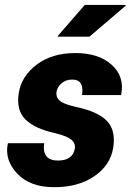

<svg xmlns="http://www.w3.org/2000/svg" viewBox="-20 -755 534 785"><path d="M436.5 -490.2Q489.7 -442.4 475.6 -369.1L474.6 -366.2H315.4Q325.2 -429.7 274.9 -429.7Q250 -429.7 232.4 -415Q214.8 -400.4 210.9 -379.4Q208 -358.4 223.6 -343.8Q239.3 -329.1 292.5 -317.4Q379.9 -298.8 417 -260.7Q454.1 -222.7 442.9 -150.9Q431.2 -79.1 365.2 -34.2Q299.3 10.7 201.2 10.3Q103 10.3 50.8 -44.9Q-1.5 -100.1 11.7 -166.5L12.7 -169.4H160.6Q150.9 -98.6 216.8 -98.6Q277.8 -98.6 286.1 -148.4Q289.1 -168.5 272 -183.6Q254.9 -198.7 204.1 -210.9Q121.6 -229 83.5 -267.1Q45.9 -304.7 56.6 -374Q67.4 -443.4 129.9 -490.7Q192.4 -538.1 288.1 -538.1Q383.8 -538.1 436.5 -490.2ZM326.7 -734.9H493.2L494.1 -731.9L345.7 -605H216.8L215.8 -607.4Z"/></svg>

Font: Roboto-BlackItalic
Style: Italic
Weight: 900
Italic angle: -12°
Designer: Google
Version: Version 1.100141; 2013